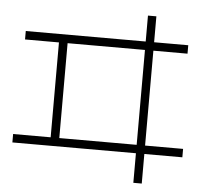

<svg xmlns="http://www.w3.org/2000/svg" viewBox="-56 -850 991 934"><g transform="rotate(5 440.0 -383.5)"><path d="M628.9 24.4V-120H25.6V-161.1H208.9V-624.4H43.3V-665.6H628.9V-792.2H670V-665.6H836.7V-624.4H670V-161.1H855.6V-120H670V24.4ZM251.1 -161.1H628.9V-624.4H251.1Z"/></g></svg>

Font: Paperlogy 2 ExtraLight
Style: Regular
Weight: 250
Designer: redesigned by Lee Juim, glyphs from Gmarket Sans & Montserrat
Foundry: PT&
Version: Version 1.001